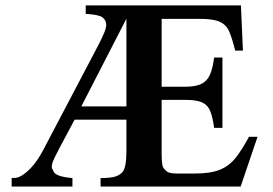

<svg xmlns="http://www.w3.org/2000/svg" viewBox="-20 -680 995 700"><path d="M857.4 0H346.7V-30.8Q382.8 -30.8 400.4 -36.4Q418 -42 427.7 -54.2Q440.9 -71.3 440.9 -129.4V-243.7H252L197.8 -142.1Q176.8 -103 171.1 -85.9Q165.5 -68.8 173.3 -59.6Q176.8 -45.9 195.6 -39.6Q214.4 -33.2 244.1 -30.8V0H22.5V-30.8Q29.3 -30.8 38.1 -31.7Q46.9 -32.7 55.2 -37.6Q72.8 -46.9 94.5 -69.8Q116.2 -92.8 137.7 -133.3L334.5 -507.8Q351.1 -539.1 359.1 -558.6Q367.2 -578.1 367.2 -589.8Q367.2 -606.4 353.5 -616.7Q339.8 -627 292.5 -629.4V-660.2H858.4L865.7 -495.6H837.4Q826.7 -539.1 815.9 -564.5Q805.2 -589.8 781.2 -600.6Q757.3 -611.3 708.5 -611.3H569.3V-363.8H655.3Q694.8 -363.8 715.8 -375Q736.8 -386.2 746.3 -409.7Q755.9 -433.1 760.7 -470.2H791V-213.9H760.7Q755.4 -252.4 746.6 -274.7Q737.8 -296.9 717.3 -306.4Q696.8 -315.9 655.3 -315.9H569.3V-120.6Q569.3 -101.1 570.8 -87.2Q572.3 -73.2 575.2 -68.8Q579.6 -62 588.6 -54.7Q597.7 -47.4 625.5 -47.4H691.9Q748.5 -47.4 782.5 -61.5Q816.4 -75.7 839.6 -105.2Q862.8 -134.8 887.7 -181.2H918.9ZM440.9 -611.8 276.4 -292H440.9Z"/></svg>

Font: Awami Nastaliq
Style: Bold
Weight: 700
Designer: Peter Martin, SIL International
Foundry: SIL International
Version: Version 3.100